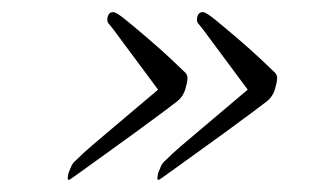

<svg xmlns="http://www.w3.org/2000/svg" viewBox="-20 -311 529 317"><path d="M315 -291Q320 -291 336.5 -277.5Q353 -264 374 -246Q395 -228 412 -212Q429 -196 434 -191Q438 -187 437.5 -180.5Q437 -174 435 -168Q434 -162 430.5 -155.5Q427 -149 421 -144Q416 -140 396.5 -125.5Q377 -111 351 -92Q325 -73 300.5 -55.5Q276 -38 259.5 -26Q243 -14 242 -14Q239 -14 240 -19Q241 -24 241 -25Q243 -30 245.5 -36Q248 -42 253 -46Q265 -58 278.5 -69.5Q292 -81 305 -92L389 -163L314 -264Q310 -269 307 -272.5Q304 -276 306 -284Q308 -291 315 -291ZM167 -291Q172 -291 188.5 -277.5Q205 -264 226 -246Q247 -228 264 -212Q281 -196 286 -191Q290 -187 289.5 -180.5Q289 -174 287 -168Q286 -162 282.5 -155.5Q279 -149 273 -144Q268 -140 248.5 -125.5Q229 -111 203 -92Q177 -73 152.5 -55.5Q128 -38 111.5 -26Q95 -14 94 -14Q91 -14 92 -19Q93 -24 93 -25Q95 -30 97.5 -36Q100 -42 105 -46Q117 -58 130.5 -69.5Q144 -81 157 -92L241 -163L166 -264Q162 -269 159 -272.5Q156 -276 158 -284Q160 -291 167 -291Z"/></svg>

Font: Mea Culpa
Style: Regular
Weight: 400
Designer: Robert E. Leuschke
Foundry: Robert E. Leuschke
Version: Version 1.010; ttfautohint (v1.8.3)